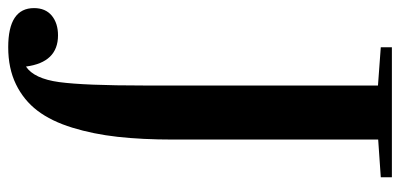

<svg xmlns="http://www.w3.org/2000/svg" viewBox="-298 -431 969 465"><g transform="rotate(90 186.5 -198.5)"><path d="M68.4 266.1Q-26.4 266.1 -26.4 203.6Q-26.4 175.8 -8.1 160.6Q10.3 145.5 39.6 145.5Q105 145.5 115.2 223.1Q144.5 203.6 152.8 142.8Q161.1 82 161.1 -64V-629.4L68.4 -636.2V-663.1H383.3V-636.2L292 -629.9V-133.3Q292 -58.1 285.4 1Q278.8 60.1 263.2 110.8Q247.6 161.6 222.2 195.1Q196.8 228.5 158.2 247.3Q119.6 266.1 68.4 266.1Z"/></g></svg>

Font: Elstob 14pt SemiBold
Style: Regular
Weight: 600
Designer: Peter S. Baker
Version: Version 1.015